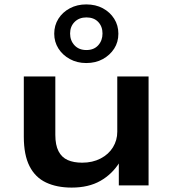

<svg xmlns="http://www.w3.org/2000/svg" viewBox="-20 -841 785 871"><path d="M305 10Q238 10 189 -13Q140 -36 114 -87Q88 -138 88 -221V-494H231V-229Q231 -183 245.5 -155Q260 -127 287 -115Q314 -103 353 -103Q400 -103 436.5 -122Q473 -141 492.5 -173Q512 -205 512 -243V-494H654V0H519V-104H522Q489 -51 435.5 -20.5Q382 10 305 10ZM371 -555Q330 -555 297 -573Q264 -591 245 -621Q226 -651 226 -688Q226 -726 245 -756Q264 -786 297 -803.5Q330 -821 371 -821Q414 -821 446.5 -803.5Q479 -786 498 -756Q517 -726 517 -688Q517 -650 498 -620.5Q479 -591 446.5 -573Q414 -555 371 -555ZM372 -614Q406 -614 425.5 -635.5Q445 -657 445 -689Q445 -721 425.5 -741.5Q406 -762 372 -762Q339 -762 318.5 -741.5Q298 -721 298 -689Q298 -657 318 -635.5Q338 -614 372 -614Z"/></svg>

Font: Nunito Sans 10pt Expanded
Style: Bold
Weight: 700
Width: 7
Designer: Vernon Adams
Foundry: Vernon Adams
Version: Version 3.101;gftools[0.9.27]